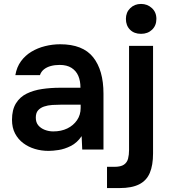

<svg xmlns="http://www.w3.org/2000/svg" viewBox="-20 -760 866 976"><path d="M227 7Q190 7 157 -3Q124 -13 98 -32.5Q72 -52 56.5 -81.5Q41 -111 41 -151Q41 -202 61 -234.5Q81 -267 115.5 -284Q150 -301 194 -307.5Q238 -314 286 -314H389Q389 -349 378 -374.5Q367 -400 343.5 -415Q320 -430 283 -430Q259 -430 238.5 -424.5Q218 -419 203.5 -407.5Q189 -396 183 -378H58Q65 -419 86.5 -448.5Q108 -478 139.5 -497Q171 -516 209 -525.5Q247 -535 286 -535Q401 -535 453.5 -469Q506 -403 506 -284V0H398L395 -68Q372 -34 340 -18Q308 -2 278 2.5Q248 7 227 7ZM251 -92Q291 -92 322 -107Q353 -122 371.5 -149Q390 -176 390 -211V-228H294Q270 -228 246.5 -226.5Q223 -225 204 -218.5Q185 -212 173.5 -199Q162 -186 162 -162Q162 -138 174.5 -123Q187 -108 207.5 -100Q228 -92 251 -92Z M524 196V88H562Q594 88 610 77Q626 66 631 46.5Q636 27 636 3V-527H758V20Q758 80 741.5 119Q725 158 687.5 177Q650 196 588 196ZM697 -588Q662 -588 641 -609Q620 -630 620 -664Q620 -697 642 -718.5Q664 -740 697 -740Q729 -740 752 -719Q775 -698 775 -664Q775 -630 753 -609Q731 -588 697 -588Z"/></svg>

Font: Onest SemiBold
Style: Regular
Weight: 600
Designer: Dmitri Voloshin, Andrey Kudryavtsev
Foundry: Dmitri Voloshin, Andrey Kudryavtsev
Version: Version 1.000;gftools[0.9.33]